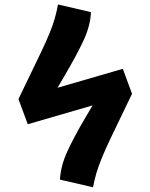

<svg xmlns="http://www.w3.org/2000/svg" viewBox="-20 -799 655 837"><path d="M101 -257.4 60.5 -367.2 155.9 -565.1Q180.5 -616.4 195.4 -652.6Q210.3 -688.7 218.7 -718.5Q227.2 -748.2 232.8 -779.5L376.4 -746.2Q374.4 -688.7 345.4 -625.4Q316.4 -562.1 261.5 -468.7L230.8 -416.4L515.4 -499L555.9 -389.2L554.9 -388.7L462.6 -196.9Q438.5 -146.2 423.6 -109.7Q408.7 -73.3 400 -43.6Q391.3 -13.8 385.6 17.4L241.5 -15.9Q244.1 -73.8 272.8 -137.4Q301.5 -201 356.4 -293.3L383.6 -339.5Z"/></svg>

Font: Fira Code
Style: Bold
Weight: 700
Monospace: yes
Designer: Carrois Corporate, Edenspiekermann AG, Nikita Prokopov
Foundry: Carrois Corporate, Edenspiekermann AG, Nikita Prokopov
Version: Version 6.000; ttfautohint (v1.8.2) -l 8 -r 50 -G 200 -x 14 